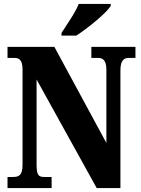

<svg xmlns="http://www.w3.org/2000/svg" viewBox="-20 -951 712 971"><path d="M291 -784V-771H366C425 -809 519 -886 540 -921V-931H378C361 -886 316 -825 291 -784ZM18 0H241V-56H205C176 -56 165 -63 165 -119V-549L469 0H589V-595C589 -643 605 -658 630 -658H665V-714H442V-658H478C500 -658 518 -645 518 -599V-228L255 -714H18V-658H53C74 -658 94 -651 94 -599V-119C94 -63 75 -56 45 -56H18Z"/></svg>

Font: Noto Serif Georgian ExtraCondensed Black
Style: Regular
Weight: 900
Width: 2
Designer: Monotype Design Team, Akaki Razmadze
Foundry: Google LLC
Version: Version 2.003